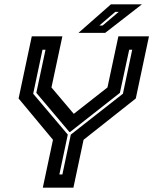

<svg xmlns="http://www.w3.org/2000/svg" viewBox="-20 -868 709 888"><path d="M178 0 225 -221.5 66 -412.5 127 -700H268.5L218 -463.5L325 -337H315.5L477 -463.5L527.5 -700H669L608 -412.5L366.5 -221.5L319.5 0ZM254.5 -61H268.5L307.5 -245.5L548.5 -434.5L591.5 -638H577.5L534.5 -438.5L304 -257.5H301L148 -438.5L190.5 -638H176.5L133.5 -434.5L293.5 -245.5ZM343 -716 493 -848H636.5L466.5 -716ZM439.5 -750H454.5L529 -813H513Z"/></svg>

Font: Tourney
Style: Bold Italic
Weight: 700
Italic angle: -12°
Version: Version 1.015